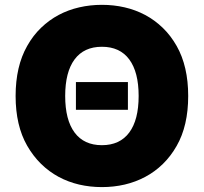

<svg xmlns="http://www.w3.org/2000/svg" viewBox="-20 -757 835 787"><path d="M91.3 -568.5Q115.4 -611.5 148.3 -643.1Q181.1 -674.7 220.5 -695.7Q259.9 -716.6 304.9 -726.9Q349.8 -737.2 397.7 -737.2Q446 -737.2 490.8 -726.9Q535.5 -716.6 574.9 -695.7Q614.3 -674.7 647.2 -642.9Q680 -611.2 704.2 -568.5Q751.4 -485.1 751.4 -363.6Q751.4 -241.5 704.2 -159.1Q680 -116.5 647.4 -84.7Q614.7 -52.9 575.3 -32Q535.9 -11 491.1 -0.5Q446.4 9.9 397.7 9.9Q349.1 9.9 304.3 -0.5Q259.6 -11 220.3 -32.1Q181.1 -53.3 148.4 -85.2Q115.8 -117.2 91.3 -159.8Q44 -242.2 44 -363.6Q44 -485.1 91.3 -568.5ZM397.7 -161.9Q471.2 -161.9 509.8 -213.8Q548.3 -265.6 548.3 -363.6Q548.3 -461.6 509.8 -513.5Q471.2 -565.3 397.7 -565.3Q324.2 -565.3 285.7 -513.5Q247.2 -461.6 247.2 -363.6Q247.2 -265.6 285.7 -213.8Q324.2 -161.9 397.7 -161.9ZM291.2 -306.8V-420.5H504.3V-306.8Z"/></svg>

Font: Inter P Black
Style: Regular
Weight: 900
Designer: Rasmus Andersson
Foundry: rsms
Version: Version 3.018;git-588b23468